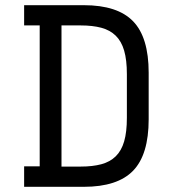

<svg xmlns="http://www.w3.org/2000/svg" viewBox="-20 -720 652 740"><path d="M73 -700H303Q433 -700 493 -638Q553 -576 553 -440V-260Q553 -124 493 -62Q433 0 303 0H73V-79H133V-622H73ZM291 -78Q337 -78 370.5 -87Q404 -96 426 -117.5Q448 -139 458.5 -175Q469 -211 469 -266V-434Q469 -489 458.5 -525Q448 -561 426 -582.5Q404 -604 370.5 -613Q337 -622 291 -622H217V-78Z"/></svg>

Font: Space Mono
Style: Regular
Weight: 400
Monospace: yes
Designer: Colophon Foundry / Benjamin Critton
Foundry: Colophon Foundry
Version: Version 1.000;PS 1.003;hotconv 1.0.81;makeotf.lib2.5.63406